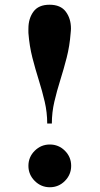

<svg xmlns="http://www.w3.org/2000/svg" viewBox="-20 -778 419 808"><path d="M277.3 -638.9Q273.2 -584.2 260.6 -535.3Q248 -486.3 233.6 -440.6Q219.2 -394.8 208.7 -349.9Q198.2 -304.9 198.2 -258.1H178.7Q178.7 -304.9 168.2 -349.9Q157.7 -394.8 143.3 -440.6Q128.9 -486.3 116.3 -535.3Q103.8 -584.2 99.6 -638.9Q99.4 -644.3 99.5 -648.8Q99.6 -653.3 99.6 -658Q99.6 -700 120.8 -729Q142.1 -758.1 188.5 -758.1Q235.1 -758.1 256.8 -729Q278.6 -700 278.6 -658Q278.6 -653.3 278.2 -648.8Q277.8 -644.3 277.3 -638.9ZM99.6 -80.1Q99.6 -117.2 126.2 -143.6Q152.8 -169.9 189.7 -169.9Q226.8 -169.9 253.2 -143.6Q279.5 -117.2 279.5 -80.1Q279.5 -43.2 253.2 -16.6Q226.8 10 189.7 10Q152.8 10 126.2 -16.6Q99.6 -43.2 99.6 -80.1Z"/></svg>

Font: Bodoni* 11
Style: Bold
Weight: 700
Version: Version 2.000; ttfautohint (v1.8.1)